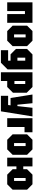

<svg xmlns="http://www.w3.org/2000/svg" viewBox="1739 -2339 740 4258"><g transform="rotate(90 2109.0 -210.0)"><path d="M32 0V-560H486V0H292V-393H226V0Z M549 -120V-440L669 -560H883L1003 -440V-120L883 0H669ZM743 -152H809V-408H743Z M1093 140V-20H1325V-74H1185L1065 -194V-440L1187 -560H1519V-8L1371 140ZM1259 -400V-226H1325V-400Z M1583 140V-560H1909L2037 -432V-128L1909 0H1777V140ZM1843 -400H1777V-160H1843Z M2104 140V-20H2309L2316 -74H2153L2076 -560H2269L2302 -226H2333L2370 -560H2562L2449 140Z M2602 0V-560H2914V-384H2796V0Z M2959 -120V-440L3079 -560H3293L3413 -440V-120L3293 0H3079ZM3153 -152H3219V-408H3153Z M3476 0V-560H3670V-356H3733V-440L3853 -560H4067L4187 -440V-120L4067 0H3853L3733 -120V-204H3670V0ZM3927 -152H3993V-408H3927Z"/></g></svg>

Font: Tektur Condensed ExtraBold
Style: Regular
Weight: 800
Width: 3
Designer: Adam Jagosz
Foundry: Adam Jagosz
Version: Version 1.005;gftools[0.9.30]